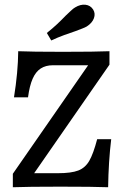

<svg xmlns="http://www.w3.org/2000/svg" viewBox="-20 -786 551 806"><path d="M33.9 -56.5 350 -512.1H202.4Q171.8 -512.1 150.8 -498.4Q129.8 -484.7 116.9 -455.2Q104 -425.8 97.6 -377.4H38.7Q55.6 -482.3 56.5 -571Q112.1 -568.5 243.5 -568.5Q380.6 -568.5 439.5 -571V-514.5L123.4 -58.9H223.4Q279 -58.9 308.5 -70.2Q337.9 -81.5 354.8 -110.9Q371.8 -140.3 387.9 -201.6H446.8Q435.5 -107.3 433.9 0Q374.2 -2.4 233.1 -2.4Q95.2 -2.4 33.9 0ZM297.6 -655.6Q312.1 -661.3 325 -666.1Q337.9 -671 344.4 -675Q366.9 -689.5 374.2 -709.3Q381.5 -729 371 -746Q359.7 -763.7 338.7 -766.1Q317.7 -768.5 295.2 -754.8Q287.9 -750.8 277.4 -740.7Q266.9 -730.6 254.8 -719.4Q238.7 -702.4 219.8 -684.7Q200.8 -666.9 176.6 -647.6L195.2 -616.1Q222.6 -629 249.2 -638.7Q275.8 -648.4 297.6 -655.6Z"/></svg>

Font: Playfair Micro SmCond SmLight
Style: Regular
Weight: 360
Width: 4
Designer: Claus Eggers Sørensen
Foundry: Claus Eggers Sørensen
Version: Version 2.100;Glyphs 3.2 (3219)